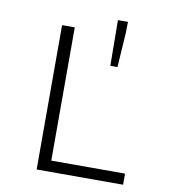

<svg xmlns="http://www.w3.org/2000/svg" viewBox="-82 -797 763 866"><g transform="rotate(10 300.0 -363.5)"><path d="M390.1 -518.1 388.2 -727.1H434.1L433.1 -675.8L422.9 -518.1ZM144 0V-661.1H202.1V-50.8H540V0Z"/></g></svg>

Font: Office Code Pro Light
Style: Regular
Weight: 300
Designer: Nathan Rutzky & Paul D. Hunt
Foundry: Adobe Systems Incorporated
Version: Version 1.004;PS 001.004;hotconv 1.0.70;makeotf.lib2.5.58329